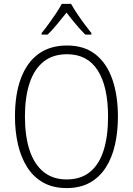

<svg xmlns="http://www.w3.org/2000/svg" viewBox="-20 -959 685 989"><path d="M587.4 -357.9Q587.4 -280.3 572.3 -213.4Q557.1 -146.5 525.1 -96.4Q493.2 -46.4 443.1 -18.3Q393.1 9.8 323.2 9.8Q252.9 9.8 202.4 -18.8Q151.9 -47.4 119.9 -97.9Q87.9 -148.4 72.5 -215.3Q57.1 -282.2 57.1 -358.9Q57.1 -474.1 87.9 -555.9Q118.7 -637.7 178.2 -681.2Q237.8 -724.6 325.2 -724.6Q414.1 -724.6 472.2 -678.7Q530.3 -632.8 558.8 -550Q587.4 -467.3 587.4 -357.9ZM108.4 -358.4Q108.4 -258.8 132.1 -186Q155.8 -113.3 203.9 -74Q252 -34.7 323.2 -34.7Q396 -34.7 443.4 -73.2Q490.7 -111.8 513.7 -184.3Q536.6 -256.8 536.6 -357.9Q536.6 -513.2 483.4 -596.4Q430.2 -679.7 325.2 -679.7Q252 -679.7 203.9 -640.9Q155.8 -602.1 132.1 -530Q108.4 -458 108.4 -358.4ZM346.2 -939Q358.4 -917 377.4 -888.4Q396.5 -859.9 416.5 -833Q436.5 -806.2 450.7 -788.6V-780.8H419.4Q395.5 -804.2 369.9 -835Q344.2 -865.7 322.8 -894Q300.8 -866.7 274.9 -835.2Q249 -803.7 225.6 -780.8H194.3V-788.6Q210.4 -808.1 230.2 -835.2Q250 -862.3 268.6 -890.1Q287.1 -918 298.3 -939Z"/></svg>

Font: Open Sans SemiCondensed Light
Style: Regular
Weight: 300
Width: 4
Designer: Monotype Design Team
Foundry: Monotype Imaging Inc.
Version: Version 3.000